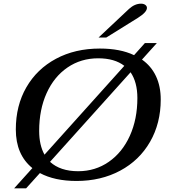

<svg xmlns="http://www.w3.org/2000/svg" viewBox="-20 -974 922 1044"><path d="M854 -433Q854 -304 796 -203Q738 -102 633.5 -46Q529 10 396 10Q277 10 197 -33L122 50H57L156 -60Q66 -133 66 -270Q66 -400 123.5 -499.5Q181 -599 284.5 -654.5Q388 -710 523 -710Q634 -710 709 -674L768 -740H833L752 -650Q802 -615 828 -560Q854 -505 854 -433ZM222 -133 656 -616Q603 -657 514 -657Q420 -657 347 -607Q274 -557 233.5 -467.5Q193 -378 193 -262Q193 -185 222 -133ZM727 -441Q727 -527 690 -581L252 -94Q308 -43 405 -43Q498 -43 571.5 -94Q645 -145 686 -235.5Q727 -326 727 -441ZM682 -926Q713 -954 747 -954Q761 -954 770 -947.5Q779 -941 779 -931Q779 -908 730 -877L558 -770H516Z"/></svg>

Font: Fahkwang Medium
Style: Italic
Weight: 500
Italic angle: -10°
Version: Version 1.000; ttfautohint (v1.6)